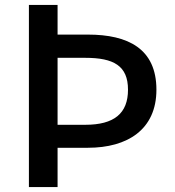

<svg xmlns="http://www.w3.org/2000/svg" viewBox="-20 -757 708 777"><path d="M97 0H213V-159H336C495 -159 613 -232 613 -394C613 -560 498 -617 336 -617H213V-737H97ZM213 -252V-523H325C440 -523 498 -491 498 -394C498 -298 442 -252 325 -252Z"/></svg>

Font: GenYoGothic2 TW M
Style: Regular
Weight: 500
Version: Version 2.100;PS 2.1;hotconv 16.6.51;makeotf.lib2.5.65220 DE